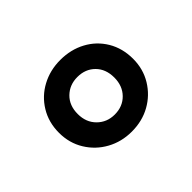

<svg xmlns="http://www.w3.org/2000/svg" viewBox="-71 -711 544 544"><g transform="rotate(-45 201.0 -439.5)"><path d="M201.2 -295.9Q160.2 -295.9 126.5 -314.5Q92.8 -333 72.8 -365.7Q52.7 -398.4 52.7 -439.5Q52.7 -481.4 72.8 -514.2Q92.8 -546.9 126.5 -564.9Q160.2 -583 201.2 -583Q243.2 -583 276.9 -564.9Q310.5 -546.9 330.1 -514.2Q349.6 -481.4 349.6 -439.5Q349.6 -398.4 329.6 -365.7Q309.6 -333 276.4 -314.5Q243.2 -295.9 201.2 -295.9ZM201.2 -364.3Q233.4 -364.3 253.9 -385.3Q274.4 -406.2 274.4 -439.5Q274.4 -473.6 253.9 -494.1Q233.4 -514.6 201.2 -514.6Q169.9 -514.6 148.9 -494.1Q127.9 -473.6 127.9 -439.5Q127.9 -406.2 148.9 -385.3Q169.9 -364.3 201.2 -364.3Z"/></g></svg>

Font: Crimson Pro ExtraBold
Style: Regular
Weight: 800
Designer: Jacques Le Bailly
Foundry: Baron von Fonthausen
Version: Version 1.003